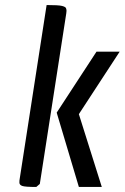

<svg xmlns="http://www.w3.org/2000/svg" viewBox="-20 -742 495 762"><path d="M384 0H293L205 -295L363 -537H455L293 -289ZM124 0Q80 0 68.5 -4Q57 -8 57 -17.5Q57 -27 58 -31L165 -722Q212 -722 226 -718.5Q240 -715 242 -709.5Q244 -704 244 -699Q244 -694 243 -689L138 -12Z"/></svg>

Font: Economica
Style: Bold Italic
Weight: 700
Designer: Vicente Lamonaca
Foundry: Vicente Lamonaca
Version: Version 1.100